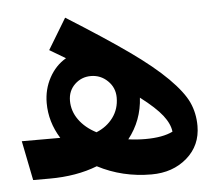

<svg xmlns="http://www.w3.org/2000/svg" viewBox="-46 -628 802 697"><g transform="rotate(-5 355.0 -280.0)"><path d="M215.8 -577.1Q354.5 -490.2 438.7 -430.4Q522.9 -370.6 573.5 -320.1Q624 -269.5 642.1 -230.2Q660.2 -190.9 660.2 -144Q660.2 -72.8 608.4 -27.8Q556.6 17.1 479 17.1Q373 17.1 283.2 -29.8Q207 0 108.9 0H48.8L20 -144H160.2Q122.1 -205.1 122.1 -273.9Q122.1 -323.7 144.8 -365.7Q167.5 -407.7 206.1 -430.2L147.9 -464.8ZM293 -152.8Q331.5 -168.5 354.2 -199.5Q377 -230.5 377 -272Q377 -308.1 351.3 -333Q325.7 -357.9 290 -357.9Q255.9 -357.9 231.4 -334.5Q207 -311 207 -274.9Q207 -237.3 229.7 -205.6Q252.4 -173.8 293 -152.8ZM467.8 -112.8Q531.2 -112.8 567.9 -130.9Q564.9 -159.2 540.8 -190.4Q516.6 -221.7 460.9 -264.2Q456.5 -181.6 405.8 -117.2Q436 -112.8 467.8 -112.8Z"/></g></svg>

Font: FiraGO SemiBold
Style: Italic
Weight: 600
Italic angle: -8°
Designer: bBox Type GmbH
Foundry: bBox Type GmbH
Version: Version 1.001;PS 001.001;hotconv 1.0.88;makeotf.lib2.5.64775